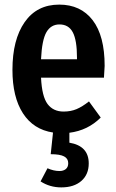

<svg xmlns="http://www.w3.org/2000/svg" viewBox="-20 -563 504 833"><path d="M431 -226H158Q162 -144 186.5 -111.5Q211 -79 256 -79Q287 -79 312 -89.5Q337 -100 366 -123L417 -53Q361 3 281 13V56Q365 70 365 146Q365 194 333 222Q301 250 246 250Q196 250 156 224L186 167Q213 179 238 179Q255 179 265.5 170.5Q276 162 276 145Q276 125 258 115.5Q240 106 200 106L210 12Q125 -1 79.5 -71.5Q34 -142 34 -260Q34 -391 87 -467Q140 -543 237 -543Q330 -543 382 -475.5Q434 -408 434 -277Q434 -268 431 -226ZM314 -313Q314 -388 296 -422.5Q278 -457 238 -457Q201 -457 181.5 -423.5Q162 -390 158 -306H314Z"/></svg>

Font: Fira Sans Compressed Medium
Style: Regular
Weight: 500
Width: 1
Designer: bBox Type GmbH & Carrois Corporate GbR & Edenspiekermann AG
Foundry: bBox Type GmbH & Carrois Corporate GbR & Edenspiekermann AG
Version: Version 4.301